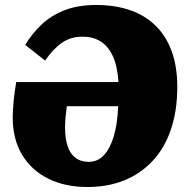

<svg xmlns="http://www.w3.org/2000/svg" viewBox="-20 -736 759 770"><path d="M331 14Q241 14 173.5 -19.5Q106 -53 68.5 -115.5Q31 -178 31 -265Q31 -293 34.5 -329Q38 -365 45 -407H455Q451 -472 432 -512Q413 -552 382.5 -570.5Q352 -589 311 -589Q264 -589 228.5 -564.5Q193 -540 161 -493L81 -556Q107 -599 144.5 -635.5Q182 -672 236.5 -694Q291 -716 366 -716Q441 -716 501 -695.5Q561 -675 603.5 -633.5Q646 -592 668.5 -530.5Q691 -469 691 -388Q691 -291 665 -215.5Q639 -140 590.5 -89Q542 -38 476.5 -12Q411 14 331 14ZM337 -87Q371 -87 396 -113Q421 -139 436 -188.5Q451 -238 454 -310H248Q245 -289 243 -267.5Q241 -246 241 -223Q241 -183 250.5 -152Q260 -121 281.5 -104Q303 -87 337 -87Z"/></svg>

Font: Literata Black
Style: Italic
Weight: 900
Italic angle: -2°
Designer: Latin by Veronika Burian and Jose Scaglione. Greek by Irene Vlachou. Cyrillic by Vera Evstafieva
Foundry: TypeTogether
Version: Version 3.002